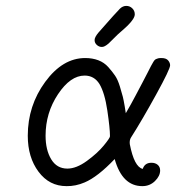

<svg xmlns="http://www.w3.org/2000/svg" viewBox="-20 -634 603 658"><path d="M75.2 -168.9Q75.2 -272 135 -353.5Q194.8 -435.1 272 -435.1Q296.9 -435.1 316.9 -427.5Q336.9 -419.9 351.1 -404.1Q365.2 -388.2 374.5 -374.5Q383.8 -360.8 390.9 -337.4Q397.9 -314 400.9 -302.5Q403.8 -291 407.5 -269Q411.1 -247.1 411.1 -246.1Q429.2 -276.9 444.1 -305.4Q459 -334 468.5 -351.6Q478 -369.1 485.6 -384.5Q493.2 -399.9 497.6 -408Q502 -416 505.9 -422.6Q509.8 -429.2 513.9 -431.2Q518.1 -433.1 522 -434.1Q525.9 -435.1 533.2 -435.1Q549.3 -435.1 556.2 -427Q563 -418.9 563 -410.2Q563 -397 514.9 -309.6Q466.8 -222.2 429.2 -163.1Q423.3 -154.3 424.8 -140.1Q439.9 -62 469.2 -55.2Q476.1 -76.2 499 -76.2Q512.2 -76.2 520.5 -69.1Q528.8 -62 528.8 -49.8Q528.8 -30.8 511 -13.4Q493.2 3.9 467.8 3.9Q398.9 3.9 373 -88.9Q314.9 -27.8 270 -8.8Q239.3 4.4 208 3.9Q148.9 3.9 112.1 -45.4Q75.2 -94.7 75.2 -168.9ZM136.2 -168.9Q136.2 -120.1 155.5 -88.1Q174.8 -56.2 210.9 -56.2Q241.7 -56.2 277.8 -82.5Q314 -108.9 335.4 -135Q356.9 -161.1 356.9 -167Q356.9 -193.8 347.9 -254.9Q338.9 -315.9 320.8 -346.2Q302.7 -375 270 -375Q221.2 -375 178.7 -311Q136.2 -247.1 136.2 -168.9ZM317.9 -522.9Q380.9 -594.7 390.9 -604.2Q400.9 -613.8 412.8 -613.8Q424.8 -613.8 433.3 -605.5Q441.9 -597.2 441.9 -585Q441.9 -570.8 418 -546.9Q410.2 -539.1 383.8 -516.1Q363.8 -497.1 352.1 -484.9Q337.9 -472.7 329.1 -473.1Q319.3 -473.1 311.8 -480Q304.2 -486.8 304.2 -496.8Q304.2 -506.8 317.9 -522.9Z"/></svg>

Font: CMU Typewriter Text
Style: LightOblique
Weight: 200
Italic angle: -9.46001°
Version: Version 0.7.0